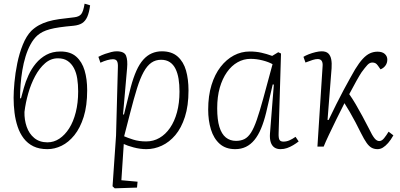

<svg xmlns="http://www.w3.org/2000/svg" viewBox="-20 -797 2173 1044"><path d="M238 14Q193 14 161.5 -1.5Q130 -17 109 -44.5Q88 -72 76 -108Q64 -144 59 -184Q54 -224 54 -265Q54 -299 58.5 -349Q63 -399 74 -453Q85 -507 104 -554Q123 -601 150 -629Q170 -648 192 -660Q214 -672 240.5 -680Q267 -688 302 -693Q337 -698 384 -703Q410 -706 421.5 -720Q433 -734 440 -777L470 -768Q465 -729 454.5 -705.5Q444 -682 426.5 -671Q409 -660 380 -657Q335 -653 304 -648.5Q273 -644 251 -638Q229 -632 213 -624Q197 -616 183 -604Q162 -585 146 -555.5Q130 -526 119 -490Q108 -454 101.5 -415Q95 -376 92 -337Q89 -298 89 -263L94 -262L110 -320Q119 -353 135 -388Q151 -423 175 -452Q199 -481 232 -499Q265 -517 309 -517Q363 -517 394.5 -489Q426 -461 440 -414Q454 -367 454 -306Q454 -222 435 -161.5Q416 -101 384.5 -62Q353 -23 315 -4.5Q277 14 238 14ZM295 -480Q256 -480 225 -453Q194 -426 171 -383Q148 -340 133.5 -289Q119 -238 113 -188Q112 -146 125 -108Q138 -70 166.5 -46.5Q195 -23 238 -23Q273 -23 303 -43Q333 -63 356 -99Q379 -135 392 -186.5Q405 -238 405 -300Q405 -337 400 -369.5Q395 -402 382 -426.5Q369 -451 348 -465.5Q327 -480 295 -480Z M621 -432Q622 -455 616 -465Q610 -475 594 -475Q581 -475 563 -470Q545 -465 526 -456L515 -488Q534 -498 551.5 -504Q569 -510 585 -514Q601 -518 614 -518Q656 -518 665.5 -494Q675 -470 671 -426L649 -175L654 -174L691 -323Q705 -375 721.5 -412Q738 -449 759 -472.5Q780 -496 805.5 -507Q831 -518 860 -518Q914 -518 946 -489.5Q978 -461 991.5 -413.5Q1005 -366 1005 -305Q1005 -222 985.5 -161.5Q966 -101 933.5 -62.5Q901 -24 860 -5Q819 14 776 14Q742 14 706.5 4.5Q671 -5 653 -14L640 183L728 191L725 223L604 227L592 216L611 -60ZM856 -472Q826 -472 803 -456Q780 -440 761 -405.5Q742 -371 725 -316.5Q708 -262 688 -184L655 -56Q673 -48 704 -38Q735 -28 775 -28Q814 -28 847 -47Q880 -66 904.5 -101.5Q929 -137 942.5 -187Q956 -237 956 -299Q956 -337 951 -368Q946 -399 934.5 -422.5Q923 -446 903.5 -459Q884 -472 856 -472Z M1495 -73Q1494 -47 1499.5 -37Q1505 -27 1521 -27Q1538 -27 1554 -34Q1570 -41 1587 -53L1604 -28Q1590 -17 1574 -7.5Q1558 2 1541 8Q1524 14 1505 14Q1485 14 1471.5 4.5Q1458 -5 1452 -24Q1446 -43 1448 -71L1469 -337L1463 -338L1427 -184Q1415 -135 1399.5 -98Q1384 -61 1363.5 -36Q1343 -11 1317 1.5Q1291 14 1259 14Q1207 14 1174.5 -15Q1142 -44 1127 -93Q1112 -142 1112 -201Q1112 -276 1130 -334.5Q1148 -393 1179.5 -433.5Q1211 -474 1251.5 -495.5Q1292 -517 1338 -517Q1372 -517 1401 -510.5Q1430 -504 1460 -493L1493 -513L1508 -506ZM1263 -31Q1290 -31 1309.5 -41Q1329 -51 1345 -76Q1361 -101 1376.5 -146Q1392 -191 1411 -260L1462 -448Q1441 -460 1408 -468.5Q1375 -477 1342 -477Q1305 -477 1272 -458.5Q1239 -440 1214 -404.5Q1189 -369 1175 -320Q1161 -271 1161 -208Q1161 -146 1173 -107Q1185 -68 1208 -49.5Q1231 -31 1263 -31Z M1761 -145H1767Q1788 -189 1808.5 -230Q1829 -271 1848 -306.5Q1867 -342 1883.5 -371.5Q1900 -401 1911 -420Q1933 -456 1952.5 -477Q1972 -498 1991.5 -507Q2011 -516 2033 -516Q2059 -516 2072.5 -503.5Q2086 -491 2086 -473Q2086 -454 2075.5 -440Q2065 -426 2049 -420L2035 -440Q2028 -450 2021 -453.5Q2014 -457 2004 -457Q1990 -457 1977.5 -443.5Q1965 -430 1946 -404Q1936 -389 1918 -357Q1900 -325 1879 -285Q1896 -261 1914 -230.5Q1932 -200 1950.5 -165.5Q1969 -131 1986 -98Q1995 -79 2002.5 -66Q2010 -53 2016.5 -45Q2023 -37 2029.5 -33.5Q2036 -30 2042 -30Q2056 -30 2068.5 -45.5Q2081 -61 2093 -81L2119 -61Q2105 -36 2090.5 -19.5Q2076 -3 2062 5.5Q2048 14 2033 14Q2015 14 2001 6.5Q1987 -1 1973.5 -20Q1960 -39 1943 -73Q1929 -102 1913 -132Q1897 -162 1881.5 -189Q1866 -216 1853 -236Q1830 -191 1808 -146Q1786 -101 1768 -63Q1750 -25 1740 0H1706L1734 -435Q1736 -455 1729.5 -465.5Q1723 -476 1707 -476Q1696 -476 1680 -471Q1664 -466 1641 -457L1630 -488Q1641 -495 1659 -502Q1677 -509 1696 -513.5Q1715 -518 1729 -518Q1753 -518 1765 -506.5Q1777 -495 1781 -474.5Q1785 -454 1783 -426Z"/></svg>

Font: Literata 18pt ExtraLight
Style: Italic
Weight: 250
Italic angle: -2°
Designer: Latin by Veronika Burian and Jose Scaglione. Greek by Irene Vlachou. Cyrillic by Vera Evstafieva
Foundry: TypeTogether
Version: Version 3.103;gftools[0.9.29]